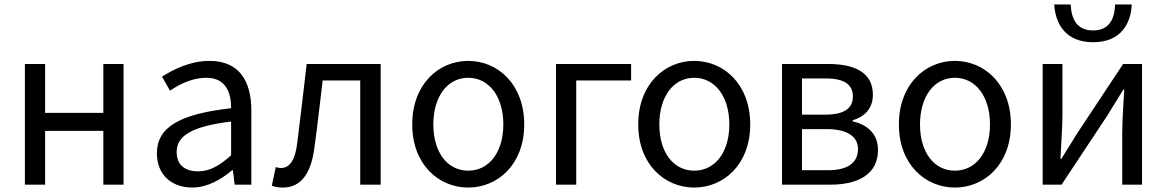

<svg xmlns="http://www.w3.org/2000/svg" viewBox="-20 -831 5251 864"><path d="M92 0H183V-242H445V0H536V-543H445V-323H183V-543H92Z M845 13C912 13 973 -22 1025 -65H1028L1036 0H1111V-334C1111 -468 1055 -557 923 -557C836 -557 759 -518 709 -486L745 -423C788 -452 845 -481 908 -481C997 -481 1020 -414 1020 -344C789 -318 686 -259 686 -141C686 -43 754 13 845 13ZM871 -60C817 -60 775 -85 775 -147C775 -217 837 -262 1020 -284V-132C967 -85 924 -60 871 -60Z M1253 13C1332 13 1380 -47 1395 -168C1409 -268 1420 -369 1432 -469H1601V0H1693V-543H1360C1346 -425 1333 -308 1318 -191C1309 -110 1283 -75 1245 -75C1235 -75 1228 -77 1221 -79L1203 5C1219 10 1233 13 1253 13Z M2087 13C2220 13 2339 -91 2339 -271C2339 -452 2220 -557 2087 -557C1954 -557 1835 -452 1835 -271C1835 -91 1954 13 2087 13ZM2087 -63C1993 -63 1930 -146 1930 -271C1930 -396 1993 -481 2087 -481C2181 -481 2245 -396 2245 -271C2245 -146 2181 -63 2087 -63Z M2482 0H2573V-469H2820V-543H2482Z M3104 13C3237 13 3356 -91 3356 -271C3356 -452 3237 -557 3104 -557C2971 -557 2852 -452 2852 -271C2852 -91 2971 13 3104 13ZM3104 -63C3010 -63 2947 -146 2947 -271C2947 -396 3010 -481 3104 -481C3198 -481 3262 -396 3262 -271C3262 -146 3198 -63 3104 -63Z M3499 0H3716C3842 0 3931 -47 3931 -156C3931 -233 3878 -271 3817 -285V-290C3873 -306 3908 -345 3908 -405C3908 -504 3827 -543 3708 -543H3499ZM3589 -315V-478H3698C3782 -478 3818 -448 3818 -397C3818 -346 3783 -315 3692 -315ZM3589 -65V-250H3700C3793 -250 3841 -216 3841 -161C3841 -100 3797 -65 3706 -65Z M4277 13C4410 13 4529 -91 4529 -271C4529 -452 4410 -557 4277 -557C4144 -557 4025 -452 4025 -271C4025 -91 4144 13 4277 13ZM4277 -63C4183 -63 4120 -146 4120 -271C4120 -396 4183 -481 4277 -481C4371 -481 4435 -396 4435 -271C4435 -146 4371 -63 4277 -63Z M4672 0H4757L4963 -311C4983 -344 5014 -394 5035 -428H5039C5035 -357 5030 -284 5030 -227V0H5119V-543H5034L4828 -232C4808 -199 4777 -149 4756 -116H4752C4755 -186 4761 -259 4761 -316V-543H4672ZM4899 -641C5024 -641 5069 -725 5073 -811H4998C4996 -748 4973 -694 4899 -694C4824 -694 4801 -748 4798 -811H4724C4729 -725 4774 -641 4899 -641Z"/></svg>

Font: Noto Sans T Chinese Regular
Style: Regular
Weight: 400
Designer: Ryoko NISHIZUKA (kana & ideographs); Paul D. Hunt (Latin, Greek & Cyrillic); Wenlong ZHANG (bopomofo); Sandoll Communica
Foundry: Adobe Systems Incorporated
Version: Version 1.000;PS 1;hotconv 1.0.78;makeotf.lib2.5.61930